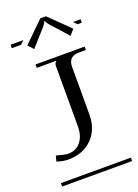

<svg xmlns="http://www.w3.org/2000/svg" viewBox="-157 -839 646 901"><g transform="rotate(-20 166.0 -388.5)"><path d="M-8.8 -17.1H340.8V0H-8.8ZM157.2 -536.1Q157.2 -547.9 158.9 -552.2Q160.6 -556.6 166 -562V-564H69.8V-581.1H314.9V-564H279.8Q227.1 -564 227.1 -511.2V-274.9Q227.1 -199.7 181.6 -154.3Q136.2 -108.9 62 -108.9Q37.6 -108.9 5.9 -119.1L13.2 -147Q56.2 -134.8 69.8 -134.8Q111.3 -134.8 134.3 -163.8Q157.2 -192.9 157.2 -240.2ZM303.2 -708H340.8V-690.9H319.8ZM-8.8 -708H55.2L37.1 -690.9H-8.8ZM192.9 -776.9 293.9 -678.2 270 -650.9 232.9 -692.9Q225.6 -701.7 214.4 -713.4Q203.1 -725.1 197.5 -731.4Q191.9 -737.8 187 -744.9Q182.1 -752 181.2 -756.8H176.8Q175.8 -752 170.9 -744.6Q166 -737.3 160.9 -731.4Q155.8 -725.6 144.3 -713.1Q132.8 -700.7 126 -692.9L88.9 -650.9L64 -678.2L165 -776.9Z"/></g></svg>

Font: FoglihtenFr02
Style: Regular
Weight: 500
Version: Version 0.68